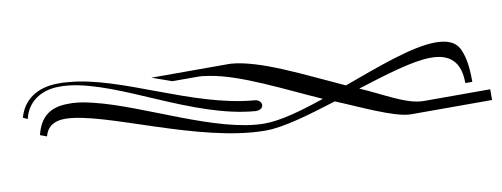

<svg xmlns="http://www.w3.org/2000/svg" viewBox="-34 -549 1199 459"><g transform="rotate(-10 566.0 -319.5)"><path d="M1132 -210V-236H971C929 -236 878 -269 824 -292C894 -314 961 -335 1005 -335C1048 -335 1076 -316 1076 -261H1093C1093 -303 1088 -322 1082 -337C1073 -361 1052 -369 1022 -369C966 -369 879 -336 794 -305C701 -347 602 -399 531 -404H518H339L387 -387H447C457 -387 466 -386 477 -384C551 -372 646 -322 734 -283C678 -264 626 -249 587 -249C472 -249 309 -341 192 -369C188 -370 183 -371 179 -372C171 -374 163 -375 155 -376C151 -376 147 -377 143 -377H132C92 -377 64 -361 53 -315L69 -309C75 -332 92 -343 118 -343C213 -343 424 -232 587 -232C630 -232 694 -251 761 -272C813 -251 896 -210 935 -210ZM571 -282C597 -282 592 -308 571 -308C421 -321 267 -419 141 -428C137 -428 133 -429 129 -429H117C65 -429 31 -404 20 -363L31 -358C39 -396 72 -421 117 -421H129C129 -421 137 -420 141 -420C264 -406 419 -294 571 -282Z"/></g></svg>

Font: FoglihtenDeH02
Style: Regular
Weight: 500
Designer: gluk (gluksza@wp.pl|www.glukfonts.pl)
Version: Version 0.68